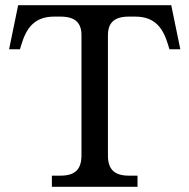

<svg xmlns="http://www.w3.org/2000/svg" viewBox="-20 -720 730 740"><path d="M396 -121V-584C396 -633 421 -656 477 -656H501C579 -656 609 -610 628 -547L633 -530H675L640 -700H50L15 -530H57L62 -547C81 -610 111 -656 189 -656H213C269 -656 294 -633 294 -584V-121C294 -67 269 -43 213 -43H180V0H510V-43H477C421 -43 396 -67 396 -121Z"/></svg>

Font: LT Superior Serif Medium
Style: Regular
Weight: 500
Designer: Daniel Lyons
Foundry: LyonsType
Version: Version 2.120;FEAKit 1.0